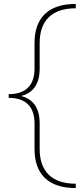

<svg xmlns="http://www.w3.org/2000/svg" viewBox="-20 -731 428 973"><path d="M364 222Q261 222 208 171.5Q155 121 155 24V-106Q155 -169 122 -202Q89 -235 24 -235V-254Q89 -254 122 -287Q155 -320 155 -383V-513Q155 -610 208 -660.5Q261 -711 364 -711V-689Q274 -689 227.5 -644Q181 -599 181 -513V-383Q181 -314 146.5 -277.5Q112 -241 39 -238V-251Q112 -248 146.5 -211.5Q181 -175 181 -106V24Q181 110 227.5 155Q274 200 364 200Z"/></svg>

Font: Ysabeau Office Thin
Style: Regular
Weight: 250
Designer: Christian Thalmann (Catharsis Fonts)
Version: Version 2.001;gftools[0.9.30]; featfreeze: tnum,lnum,ss02